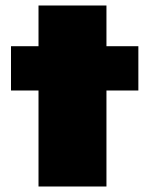

<svg xmlns="http://www.w3.org/2000/svg" viewBox="-20 -678 544 698"><path d="M120 0V-349H20V-510H120V-658H367V-510H483V-349H367V0Z"/></svg>

Font: Saira Expanded Black
Style: Regular
Weight: 900
Width: 7
Designer: Hector Gatti with collaboration of the Omnibus-Type team
Foundry: Omnibus-Type
Version: Version 1.101